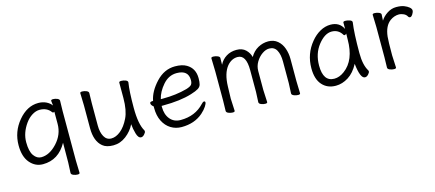

<svg xmlns="http://www.w3.org/2000/svg" viewBox="-50 -956 3630 1602"><g transform="rotate(-15 1765.0 -155.0)"><path d="M487 166Q487 176 469 176Q451 176 432.5 168.5Q414 161 414 148L418 59L419 -112Q347 18 212 18Q146 18 100.5 -35Q55 -88 55 -186Q55 -304 131 -395Q207 -486 304 -486Q342 -486 372 -471.5Q402 -457 418 -434V-439L414 -475Q414 -485 432 -485Q450 -485 468 -477.5Q486 -470 486 -457L484 -368V60ZM213 -42Q285 -42 350.5 -113Q416 -184 416 -276V-381Q412 -377 406.5 -377Q401 -377 397 -382Q364 -428 300 -428Q268 -428 235 -407.5Q202 -387 177 -352Q123 -276 123 -196Q123 -116 149.5 -79Q176 -42 213 -42Z M1061 13Q1036 13 1023.5 -31Q1011 -75 1008 -114Q981 -59 930.5 -20.5Q880 18 820 18Q760 18 728 -9Q668 -58 668 -171V-368L665 -474Q665 -484 683 -484Q701 -484 719.5 -476.5Q738 -469 738 -456L736 -368V-175Q736 -117 757 -79.5Q778 -42 818.5 -42Q859 -42 899.5 -75Q940 -108 971 -171.5Q1002 -235 1002 -342V-475Q1002 -485 1021 -485Q1040 -485 1058 -478Q1076 -471 1076 -459V-457Q1064 -385 1064 -241Q1064 -97 1102 -35Q1103 -33 1103 -25.5Q1103 -18 1089.5 -2.5Q1076 13 1061 13Z M1410 18Q1359 18 1317.5 -7.5Q1276 -33 1252 -81Q1228 -129 1228 -195V-209Q1207 -225 1207 -241Q1207 -254 1226 -254L1235 -255Q1250 -334 1321 -410Q1392 -486 1485 -486Q1547 -486 1584 -464Q1651 -425 1651 -340Q1651 -306 1645.5 -286Q1640 -266 1620 -253.5Q1600 -241 1555 -227Q1455 -196 1306 -196H1293V-186Q1293 -121 1326.5 -81Q1360 -41 1417 -41Q1543 -41 1621 -125Q1634 -140 1644 -140Q1654 -140 1654 -129.5Q1654 -119 1639.5 -96Q1625 -73 1595 -46Q1522 18 1410 18ZM1301 -252H1321Q1433 -252 1528 -278Q1564 -289 1574.5 -302Q1585 -315 1585 -341Q1585 -428 1484 -428Q1415 -428 1365 -370.5Q1315 -313 1301 -252Z M1871 1Q1871 11 1853 11Q1835 11 1816.5 3.5Q1798 -4 1798 -17L1800 -105V-356L1797 -472Q1797 -482 1815 -482Q1833 -482 1851.5 -474.5Q1870 -467 1870 -455.5Q1870 -444 1869.5 -430.5Q1869 -417 1869 -397Q1889 -438 1927.5 -462Q1966 -486 2016 -486Q2066 -486 2095 -458Q2124 -430 2133 -393Q2159 -439 2201 -462.5Q2243 -486 2290.5 -486Q2338 -486 2370.5 -458.5Q2403 -431 2418 -387.5Q2433 -344 2433 -297V-105L2436 1Q2436 11 2418 11Q2400 11 2381.5 3.5Q2363 -4 2363 -17L2367 -105V-293Q2367 -353 2347 -389.5Q2327 -426 2283 -426Q2253 -426 2221.5 -404Q2190 -382 2168.5 -346Q2147 -310 2147 -268V-105L2152 1Q2152 11 2134 11Q2116 11 2098 3.5Q2080 -4 2080 -17L2084 -105V-293Q2084 -426 2010 -426Q1958 -426 1919 -380Q1872 -322 1869 -210Q1867 -156 1866 -105Z M2742 18Q2669 18 2625 -31.5Q2581 -81 2581 -175Q2581 -300 2659 -394Q2694 -437 2738 -461.5Q2782 -486 2828 -486Q2906 -486 2938 -420V-475Q2938 -485 2957 -485Q2976 -485 2995 -478Q3014 -471 3014 -459V-457Q3001 -368 3001 -195Q3001 -90 3036 -35Q3038 -31 3038 -24.5Q3038 -18 3024.5 -2.5Q3011 13 2995 13Q2954 13 2940 -118Q2903 -48 2850.5 -15Q2798 18 2742 18ZM2745 -42Q2789 -42 2832 -74Q2936 -150 2936 -330Q2936 -355 2937 -380Q2928 -371 2922 -371Q2916 -371 2913 -375Q2882 -428 2822.5 -428Q2763 -428 2706 -356Q2649 -284 2649 -180Q2649 -42 2745 -42Z M3265 0Q3265 10 3247 10Q3229 10 3210.5 2.5Q3192 -5 3192 -18L3194 -106V-367L3191 -474Q3191 -484 3209 -484Q3227 -484 3245.5 -476.5Q3264 -469 3264 -457.5Q3264 -446 3262.5 -434Q3261 -422 3261 -405Q3281 -438 3318 -462Q3355 -486 3396 -486Q3437 -486 3463 -476Q3489 -466 3505.5 -452Q3522 -438 3522 -424Q3522 -410 3510.5 -392Q3499 -374 3488.5 -374Q3478 -374 3472 -384Q3462 -403 3440.5 -412Q3419 -421 3404 -421Q3362 -421 3326 -395Q3274 -357 3264 -266Q3260 -230 3260 -106Z"/></g></svg>

Font: LXGW WenKai TC
Style: Regular
Weight: 400
Designer: LXGW / Fontworks Inc.
Foundry: LXGW / Fontworks Inc.
Version: Version 1.330